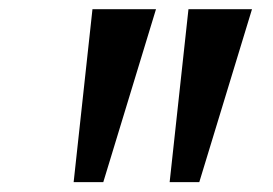

<svg xmlns="http://www.w3.org/2000/svg" viewBox="-20 -852 580 408"><path d="M311.5 -832.5 199.5 -465H136.5L176.5 -832.5ZM515.5 -832.5 403.5 -465H340.5L380.5 -832.5Z"/></svg>

Font: Merriweather 28pt ExtraBold
Style: Italic
Weight: 800
Italic angle: -7.8°
Version: Version 2.101